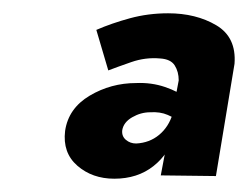

<svg xmlns="http://www.w3.org/2000/svg" viewBox="-20 -725 373 289"><path d="M164 -529Q166 -541 179 -548.5Q192 -556 206 -556Q221 -557 232.5 -552Q244 -547 255 -539L261 -577Q249 -587 228.5 -594Q208 -601 185 -600Q147 -600 115 -581Q83 -562 78 -528Q74 -495 96.5 -475.5Q119 -456 152 -456Q187 -456 211 -475Q235 -494 243 -524L240 -554Q234 -534 219.5 -522Q205 -510 185 -509Q176 -509 169.5 -514.5Q163 -520 164 -529ZM143 -619Q156 -624 177.5 -631.5Q199 -639 221 -637Q237 -636 243 -626.5Q249 -617 249 -604L222 -461L305 -460L333 -629Q336 -669 305.5 -687Q275 -705 233 -705Q203 -705 175.5 -697.5Q148 -690 125 -680Z"/></svg>

Font: Jost ExtraBold
Style: Italic
Weight: 800
Italic angle: -5°
Version: Version 3.710